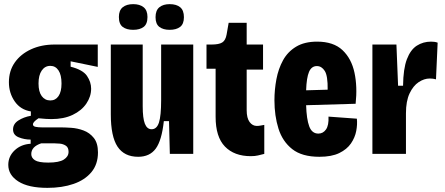

<svg xmlns="http://www.w3.org/2000/svg" viewBox="-20 -743 2147 927"><path d="M209 164Q117 164 68.5 133Q20 102 20 53Q20 12 50.5 -17Q81 -46 128 -49V-69Q98 -69 70.5 -80Q43 -91 43 -118Q43 -145 69 -161.5Q95 -178 129 -184V-205Q79 -213 51 -253.5Q23 -294 23 -346Q23 -401 51.5 -441.5Q80 -482 130 -505Q180 -528 244 -528H452V-420L321 -447V-421Q380 -406 400 -376.5Q420 -347 420 -315Q420 -277 397 -243Q374 -209 331 -188.5Q288 -168 228 -168Q218 -168 200.5 -169Q183 -170 166 -172Q151 -162 145 -155Q139 -148 139 -143Q139 -133 152.5 -130.5Q166 -128 182 -128H270Q292 -128 323 -126Q354 -124 383.5 -113Q413 -102 433 -77Q453 -52 453 -7Q453 50 421.5 88Q390 126 335 145Q280 164 209 164ZM223 -258Q248 -258 262.5 -279Q277 -300 277 -340Q277 -381 262.5 -403Q248 -425 223 -425Q197 -425 181.5 -402.5Q166 -380 166 -340Q166 -300 181.5 -279Q197 -258 223 -258ZM213 42Q265 42 288 27.5Q311 13 311 -10Q311 -31 298 -39.5Q285 -48 269 -49.5Q253 -51 242 -51H179Q131 -35 131 1Q131 19 148.5 30.5Q166 42 213 42Z M647 14Q580 14 547.5 -35Q515 -84 515 -191V-528H669V-230Q669 -172 679.5 -145.5Q690 -119 712 -119Q737 -119 747.5 -151.5Q758 -184 758 -260V-528H913V0H800L796 -158H771Q761 -65 732 -25.5Q703 14 647 14ZM799 -599Q768 -599 749.5 -613Q731 -627 731 -660Q731 -693 749.5 -708Q768 -723 799 -723Q832 -723 850 -708Q868 -693 868 -660Q868 -627 849.5 -613Q831 -599 799 -599ZM623 -599Q591 -599 572.5 -613Q554 -627 554 -661Q554 -693 572.5 -708Q591 -723 623 -723Q655 -723 673.5 -708Q692 -693 692 -661Q692 -627 673.5 -613Q655 -599 623 -599Z M1191 11Q1111 11 1066 -35.5Q1021 -82 1021 -179V-411H977V-528H1002Q1037 -528 1053 -538Q1069 -548 1074 -576L1084 -633H1171V-528H1250V-407H1171V-211Q1171 -173 1185 -154Q1199 -135 1220 -135Q1228 -135 1236.5 -136.5Q1245 -138 1256 -140V0Q1240 4 1225.5 7.5Q1211 11 1191 11Z M1522 14Q1438 14 1391 -23Q1344 -60 1324.5 -122Q1305 -184 1305 -259Q1305 -310 1314.5 -360.5Q1324 -411 1346.5 -452Q1369 -493 1409.5 -517.5Q1450 -542 1511 -542Q1590 -542 1633.5 -501Q1677 -460 1691.5 -392Q1706 -324 1697 -242L1458 -235Q1460 -168 1473 -133Q1486 -98 1517 -98Q1540 -98 1554 -118Q1568 -138 1566 -180L1703 -170Q1706 -143 1700 -111Q1694 -79 1674.5 -50.5Q1655 -22 1618 -4Q1581 14 1522 14ZM1510 -424Q1484 -424 1472 -396Q1460 -368 1458 -307L1562 -310Q1563 -377 1548 -400.5Q1533 -424 1510 -424Z M1778 0V-528H1894L1902 -329H1926Q1927 -411 1944.5 -457Q1962 -503 1992.5 -522.5Q2023 -542 2061 -542Q2069 -542 2077 -541Q2085 -540 2093 -537L2085 -360Q2071 -364 2055 -364Q2028 -364 2001.5 -346.5Q1975 -329 1957.5 -292Q1940 -255 1940 -196V0Z"/></svg>

Font: Bricolage Grotesque 12pt Condensed ExtraBold
Style: Regular
Weight: 800
Width: 3
Designer: Mathieu Triay
Foundry: Atelier Triay
Version: Version 1.001; ttfautohint (v1.8.4.7-5d5b);gftools[0.9.33.de